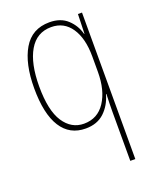

<svg xmlns="http://www.w3.org/2000/svg" viewBox="-143 -713 756 935"><g transform="rotate(-20 235.0 -245.5)"><path d="M368 -115Q368 -130 368.5 -157Q369 -184 370 -207H368Q353 -153 316 -118Q279 -83 219 -83Q136 -83 92.5 -151.5Q49 -220 49 -353Q49 -480 93 -555Q137 -630 228 -630Q286 -630 321 -597.5Q356 -565 368 -519H370L373 -620H394V139H368ZM219 -108Q290 -108 329 -167.5Q368 -227 368 -322V-402Q368 -496 331 -550.5Q294 -605 228 -605Q153 -605 114 -538.5Q75 -472 75 -353Q75 -228 114.5 -168Q154 -108 219 -108Z"/></g></svg>

Font: Noto Sans Telugu UI Condensed Thin
Style: Regular
Weight: 100
Width: 3
Designer: Jelle Bosma - Monotype Design Team
Foundry: Monotype Imaging Inc.
Version: Version 2.005; ttfautohint (v1.8.4.7-5d5b)